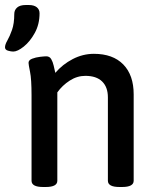

<svg xmlns="http://www.w3.org/2000/svg" viewBox="-47 -745 624 767"><path d="M6 -539Q-3 -539 -15 -542.5Q-27 -546 -27 -556Q-27 -567 -17.5 -583.5Q-8 -600 1 -625.5Q10 -651 10 -689Q10 -705 21.5 -715Q33 -725 56 -725H68Q89 -725 100 -716Q111 -707 111 -692Q111 -648 92 -613.5Q73 -579 48 -559Q23 -539 6 -539ZM125 2Q79 2 79 -23V-364Q79 -429 73 -458Q67 -487 67 -494Q67 -505 81.5 -510.5Q96 -516 113 -518Q130 -520 138 -520Q151 -520 157.5 -509Q164 -498 167.5 -482.5Q171 -467 174 -454Q203 -488 243.5 -509Q284 -530 328 -530Q404 -530 445.5 -487.5Q487 -445 487 -368V-23Q487 2 441 2H430Q384 2 384 -23V-356Q384 -397 361 -419.5Q338 -442 294 -442Q261 -442 231.5 -423Q202 -404 182 -376V-23Q182 2 136 2Z"/></svg>

Font: Asap Medium
Style: Regular
Weight: 500
Designer: Pablo Cosgaya
Foundry: Omnibus-Type
Version: Version 3.001; ttfautohint (v1.8.3)